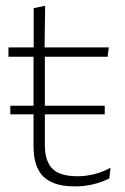

<svg xmlns="http://www.w3.org/2000/svg" viewBox="-20 -641 436 670"><path d="M242 9.5Q191 9.5 159 -5.8Q127 -21 112 -52.2Q97 -83.5 97 -130.5V-459H136.5V-134.5Q136.5 -79.5 162.5 -52.8Q188.5 -26 250.5 -26Q280.5 -26 309.8 -33.5Q339 -41 365.5 -55.5L361.5 -18.5Q338 -6 306.5 1.8Q275 9.5 242 9.5ZM16 -242V-272H345.5V-242ZM9.5 -443V-475.5H359.5L355.5 -443ZM97.5 -469.5V-612.5L137.5 -621L135.5 -469.5Z"/></svg>

Font: Anek Latin Medium ExtraLight
Style: Regular
Weight: 250
Version: Version 1.003